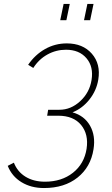

<svg xmlns="http://www.w3.org/2000/svg" viewBox="-20 -939 563 969"><path d="M284 -837 301 -919H332L315 -837ZM404 -837 421 -919H452L435 -837ZM202 10Q137 10 88.5 -19.5Q40 -49 19 -102L50 -118Q68 -72 109 -47Q150 -22 207 -22Q291 -22 348 -67Q405 -112 417 -188Q428 -261 389.5 -308Q351 -355 274 -355H218L223 -385H280Q338 -385 385 -428.5Q432 -472 442 -535Q453 -602 416.5 -645Q380 -688 313 -688Q263 -688 219.5 -664Q176 -640 148 -596L122 -612Q157 -663 207.5 -691.5Q258 -720 317 -720Q398 -720 443.5 -668Q489 -616 476 -537Q467 -482 431.5 -437Q396 -392 346 -372Q406 -355 434.5 -304.5Q463 -254 452 -186Q438 -96 371.5 -43Q305 10 202 10Z"/></svg>

Font: Raleway-v4020 ExtraLight
Style: Italic
Weight: 275
Italic angle: -12°
Designer: Matt McInerney, Pablo Impallari, Rodrigo Fuenzalida
Foundry: Matt McInerney, Pablo Impallari, Rodrigo Fuenzalida
Version: Version 4.020;PS 004.020;hotconv 1.0.88;makeotf.lib2.5.64775